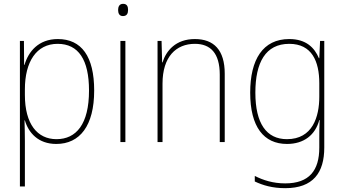

<svg xmlns="http://www.w3.org/2000/svg" viewBox="-20 -742 1797 1003"><path d="M282 -538C181 -538 128 -472 108 -403H106L105 -528H84V232H110V-4C110 -42 109 -80 108 -113H110C129 -49 179 10 274 10C397 10 472 -85 472 -269C472 -447 406 -538 282 -538ZM281 -513C390 -513 445 -430 445 -269C445 -93 378 -15 275 -15C175 -15 110 -94 110 -246V-275C110 -419 170 -513 281 -513Z M623 -722C603 -722 597 -706 597 -690C597 -673 603 -658 622 -658C643 -658 649 -672 649 -690C649 -706 645 -722 623 -722ZM635 -528H609V0H635Z M998 -538C898 -538 848 -477 829 -416H827L824 -528H803V0H829V-305C829 -446 900 -513 998 -513C1079 -513 1128 -465 1128 -352V0H1154V-357C1154 -481 1097 -538 998 -538Z M1491 -538C1353 -538 1287 -431 1287 -258C1287 -79 1358 10 1479 10C1568 10 1627 -37 1648 -115H1650C1648 -75 1648 -51 1648 -15V29C1648 148 1596 216 1470 216C1406 216 1354 199 1311 177V206C1353 226 1403 241 1470 241C1616 241 1674 160 1674 29V-528H1652L1648 -438H1646C1623 -493 1579 -538 1491 -538ZM1491 -513C1609 -513 1648 -422 1648 -307V-237C1648 -132 1613 -15 1479 -15C1372 -15 1314 -97 1314 -258C1314 -415 1367 -513 1491 -513Z"/></svg>

Font: Noto Sans Lao SemiCondensed Thin
Style: Regular
Weight: 100
Width: 4
Designer: Monotype Design Team
Foundry: Monotype Imaging Inc.
Version: Version 2.003